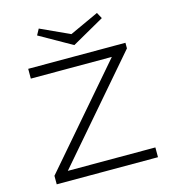

<svg xmlns="http://www.w3.org/2000/svg" viewBox="-125 -979 979 1083"><g transform="rotate(-15 364.0 -437.5)"><path d="M71.8 0V-49.8L558.1 -613.8H85V-670.9H652.8V-638.2L151.9 -57.1H663.1V0ZM560.1 -839.8 371.1 -732.9 182.1 -839.8 201.2 -875 371.1 -796.9 541 -875Z"/></g></svg>

Font: Syncopate
Style: Regular
Weight: 400
Width: 7
Version: Version 001.001